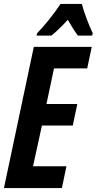

<svg xmlns="http://www.w3.org/2000/svg" viewBox="-22 -951 489 971"><path d="M165 -782 163 -771H238C262 -790 290 -817 321 -851C339 -819 356 -792 372 -771H444L447 -783C428 -822 401 -893 392 -931H284C250 -880 209 -828 165 -782ZM-2 0H291L314 -110H145L190 -316H346L369 -425H213L251 -605H419L442 -714H149Z"/></svg>

Font: Noto Sans ExtraCondensed
Style: Bold Italic
Weight: 700
Width: 2
Italic angle: -12°
Designer: Monotype Design Team
Foundry: Monotype Imaging Inc.
Version: Version 2.013